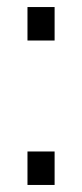

<svg xmlns="http://www.w3.org/2000/svg" viewBox="-20 -525 233 545"><path d="M135 0H58V-95H135ZM135 -410H58V-505H135Z"/></svg>

Font: Bubbler One
Style: Regular
Weight: 400
Designer: Brenda Gallo (gbrenda1987@gmail.com)
Foundry: Brenda Gallo
Version: Version 1.003